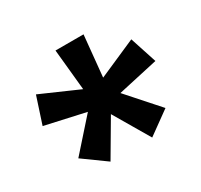

<svg xmlns="http://www.w3.org/2000/svg" viewBox="-134 -837 1018 973"><g transform="rotate(-30 375.0 -350.5)"><path d="M497 -37 357 -275 375 -344 446 -340 630 -133ZM253 -37 120 -133 304 -340 375 -344 393 -275ZM315 -305 45 -365 96 -521 349 -410 375 -344ZM375 -344 320 -389 293 -664H457L430 -389ZM435 -305 375 -344 401 -410 654 -521 705 -365Z"/></g></svg>

Font: Martian Mono SemiExpanded
Style: Bold
Weight: 700
Width: 6
Designer: Roman Shamin
Foundry: Evil Martians
Version: Version 1.000